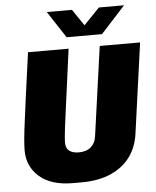

<svg xmlns="http://www.w3.org/2000/svg" viewBox="-59 -935 809 995"><g transform="rotate(-5 345.0 -437.5)"><path d="M280 10Q168 10 106.5 -43Q45 -96 45 -181Q45 -194 46 -208.5Q47 -223 48.5 -242.5Q50 -262 53.5 -288.5Q57 -315 61.5 -351Q66 -387 72.5 -435Q79 -483 87.5 -545Q96 -607 107 -686H318Q303 -574 292.5 -495.5Q282 -417 275 -365.5Q268 -314 264 -282Q260 -250 258.5 -232Q257 -214 257 -203Q257 -173 275 -159.5Q293 -146 324 -146Q365 -146 388 -167Q411 -188 415 -221L480 -686H690L625 -218Q616 -149 579 -98Q542 -47 478 -18.5Q414 10 323 10ZM313 -746 222 -885H353L424 -780H392L493 -885H624L497 -746Z"/></g></svg>

Font: Chivo Medium Black
Style: Italic
Weight: 900
Italic angle: -8.05°
Version: Version 2.002